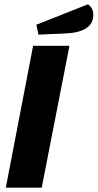

<svg xmlns="http://www.w3.org/2000/svg" viewBox="-20 -873 454 893"><path d="M134 -660H303L174 0H7ZM414 -804Q414 -721 276 -717L159 -712L149 -758L389 -853Q414 -836 414 -804Z"/></svg>

Font: Sansita
Style: Bold Italic
Weight: 700
Italic angle: -11°
Designer: Pablo Cosgaya
Foundry: Omnibus-Type
Version: Version 1.006